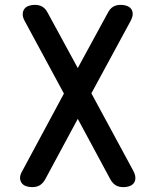

<svg xmlns="http://www.w3.org/2000/svg" viewBox="-20 -760 640 790"><path d="M517 -673 356 -376 528 -58Q537 -41 537 -28Q537 -15 530.5 -6.5Q524 2 512.5 6Q501 10 488 10Q468 10 455 1.5Q442 -7 433 -24L300 -271L167 -24Q158 -7 145 1.5Q132 10 112 10Q99 10 87.5 6Q76 2 69.5 -6.5Q63 -15 62.5 -27.5Q62 -40 72 -57L243 -375L82 -673Q73 -689 73.5 -702Q74 -715 80.5 -723.5Q87 -732 98.5 -736Q110 -740 124 -740Q142 -740 155 -732Q168 -724 177 -706L300 -480L423 -706Q432 -724 445 -732Q458 -740 477 -740Q490 -740 501.5 -736Q513 -732 519.5 -723.5Q526 -715 526 -702.5Q526 -690 517 -673Z"/></svg>

Font: Maple Mono Normal NL Medium
Style: Regular
Weight: 500
Monospace: yes
Designer: subframe7536
Version: Version 7.000